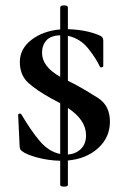

<svg xmlns="http://www.w3.org/2000/svg" viewBox="-20 -589 462 718"><path d="M301.8 -83Q301.8 -140.6 233.9 -185.1V-11.2Q263.2 -13.2 282.5 -32Q301.8 -50.8 301.8 -83ZM137.2 -391.6Q137.2 -339.8 205.1 -301.8V-457Q169.9 -456.1 153.6 -438Q137.2 -419.9 137.2 -391.6ZM205.1 -561Q205.1 -568.8 219.5 -568.8Q233.9 -568.8 233.9 -561V-480Q303.7 -477.5 351.1 -457Q366.2 -452.1 366.2 -437V-341.8Q366.2 -338.9 361.1 -337.4Q356 -335.9 354 -338.9Q337.9 -373 308.8 -408.9Q279.8 -444.8 233.9 -455.1V-287.1L257.8 -274.9Q302.7 -251 346.9 -222.4Q391.1 -193.8 391.1 -134.3Q391.1 -75.2 347.2 -35.2Q303.2 4.9 233.9 11.2V102.1Q234.4 108.9 219.7 108.9Q205.1 108.9 205.1 102.1V12.2Q161.1 11.2 119.1 0Q77.1 -11.2 61 -24.9Q53.2 -29.8 53.2 -45.9L47.9 -159.2Q47.9 -163.1 53 -164.1Q58.1 -165 60.1 -161.1Q95.2 -101.1 128.7 -61.5Q162.1 -22 205.1 -13.2V-203.1L174.8 -219.2Q115.7 -251.5 85 -280Q54.2 -308.6 54.2 -357.4Q54.2 -406.2 97.2 -439.7Q140.1 -473.1 205.1 -479Z"/></svg>

Font: Cormorant-Bold
Style: Bold
Weight: 700
Designer: Christian Thalmann (Catharsis Fonts)
Version: Version 3.000